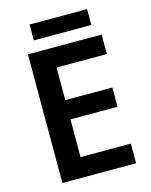

<svg xmlns="http://www.w3.org/2000/svg" viewBox="-127 -947 807 1029"><g transform="rotate(-15 276.5 -433.0)"><path d="M498 0H89V-714H498V-606H219V-425H480V-318H219V-109H498ZM458 -866V-778H139V-866Z"/></g></svg>

Font: Noto Sans Canadian Aboriginal SemiBold
Style: Regular
Weight: 600
Designer: Monotype Design Team, Typotheque's Kevin King
Foundry: Monotype Imaging Inc.
Version: Version 2.004; ttfautohint (v1.8.4.7-5d5b)